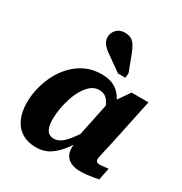

<svg xmlns="http://www.w3.org/2000/svg" viewBox="-192 -969 1063 1122"><g transform="rotate(30 339.5 -407.5)"><path d="M509 -340 460 -335Q454 -374 442.5 -402.5Q431 -431 412.5 -447Q394 -463 364 -463Q335 -463 311.5 -444.5Q288 -426 269.5 -395.5Q251 -365 238.5 -327.5Q226 -290 219.5 -252.5Q213 -215 213 -182Q213 -149 219.5 -127Q226 -105 240 -94Q254 -83 275 -83Q301 -83 324 -100Q347 -117 372 -150Q397 -183 428 -233L446 -198Q410 -131 375.5 -84.5Q341 -38 301.5 -12.5Q262 13 210 13Q154 13 114.5 -11.5Q75 -36 54.5 -81Q34 -126 34 -189Q34 -242 47.5 -294Q61 -346 86 -392Q111 -438 147.5 -474Q184 -510 230 -530Q276 -550 332 -550Q392 -550 430 -523.5Q468 -497 487 -450Q506 -403 509 -340ZM649 -544 581 -222Q573 -188 568 -165.5Q563 -143 560 -129Q557 -115 557 -108Q557 -96 564 -91Q571 -86 583 -86Q600 -86 615 -88.5Q630 -91 641 -91L625 -10Q609 -7 589 -3.5Q569 0 547.5 2.5Q526 5 502 5Q469 5 444 -6Q419 -17 406 -38Q393 -59 393 -91Q393 -99 394 -112.5Q395 -126 397 -146L387 -136L446 -420L456 -430L535 -544ZM421 -744Q410 -772 398.5 -790.5Q387 -809 370 -818.5Q353 -828 328 -828Q291 -828 271 -805.5Q251 -783 251 -757Q251 -738 259 -722.5Q267 -707 281 -694.5Q295 -682 313 -670L410 -601H460L463 -633Z"/></g></svg>

Font: Roboto Serif
Style: Bold Italic
Weight: 700
Italic angle: -10°
Designer: Greg Gazdowicz
Foundry: Commercial Type
Version: Version 1.008